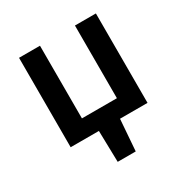

<svg xmlns="http://www.w3.org/2000/svg" viewBox="-155 -616 878 913"><g transform="rotate(-30 284.0 -159.5)"><path d="M232 172 228 0H73V-491H188V-92H380V-491H495V0H344L331 172Z"/></g></svg>

Font: Source Sans Pro SemiBold
Style: Regular
Weight: 600
Designer: Paul D. Hunt
Foundry: Adobe Systems Incorporated
Version: Version 2.045;hotconv 1.0.109;makeotfexe 2.5.65596